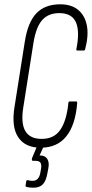

<svg xmlns="http://www.w3.org/2000/svg" viewBox="-20 -681 427 893"><path d="M169 6Q97 6 64.5 -43Q32 -92 48 -187L95 -485Q109 -577 149 -619Q189 -661 260 -661Q312 -661 343.5 -635Q375 -609 384 -562.5Q393 -516 376 -452Q375 -446 369 -446H341Q334 -446 335 -452Q352 -535 333 -577.5Q314 -620 256 -620Q205 -620 176.5 -588Q148 -556 136 -484L89 -186Q76 -109 97.5 -72Q119 -35 174 -35Q232 -35 261 -78Q290 -121 298 -202Q298 -209 305 -209H333Q336 -209 337.5 -208.5Q339 -208 339 -202Q331 -100 288.5 -47Q246 6 169 6ZM136 192Q120 192 105 189Q98 187 99 181L102 162Q103 156 110 157Q116 159 121.5 159.5Q127 160 132 160Q162 160 168 120L171 103Q174 84 168 75.5Q162 67 145 67H134Q128 67 128 61Q129 52 133 45L157 -12Q160 -19 164 -19H184Q192 -19 188 -11L164 42H166Q189 42 199.5 57.5Q210 73 205 101L201 122Q195 159 180 175.5Q165 192 136 192Z"/></svg>

Font: Sofia Sans Extra Condensed Light
Style: Italic
Weight: 300
Italic angle: -9°
Version: Version 4.100